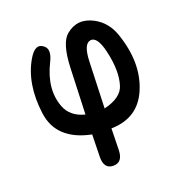

<svg xmlns="http://www.w3.org/2000/svg" viewBox="-127 -618 869 920"><g transform="rotate(-20 307.5 -157.5)"><path d="M453.6 -329.6Q434.1 -414.6 397.5 -409.2Q361.3 -403.8 358.4 -314.9L350.1 -79.1Q438.5 -100.1 456.1 -155.3Q478 -224.6 453.6 -329.6ZM533.2 -389.6Q590.3 -227.1 536.1 -100.6Q484.9 19.5 348.1 22L345.7 131.8Q344.2 194.3 294.9 193.4Q247.6 192.4 249 129.9Q250.5 73.7 251.5 17.6Q80.6 -17.1 62 -159.7Q41.5 -316.9 106 -425.3Q143.6 -488.8 182.1 -454.6Q208 -431.6 180.7 -377Q121.6 -258.8 158.7 -161.1Q181.2 -101.6 253.9 -83L262.7 -318.8Q267.6 -442.9 310.5 -478.5Q373 -530.3 448.7 -490.2Q508.8 -458 533.2 -389.6Z"/></g></svg>

Font: Comic Relief
Style: Regular
Weight: 400
Designer: Jeff Davis
Foundry: Loudifier
Version: Version 1.0